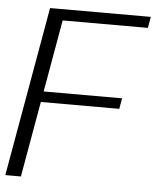

<svg xmlns="http://www.w3.org/2000/svg" viewBox="-64 -718 620 761"><g transform="rotate(5 246.0 -337.5)"><path d="M-14.5 0H47.5L100.5 -301H412.5L420 -343.5H108L158.5 -630.5H497.5L505.5 -675H104.5Z"/></g></svg>

Font: Anybody UltraCondensed Thin Light
Style: Italic
Weight: 300
Italic angle: -10°
Version: Version 1.111